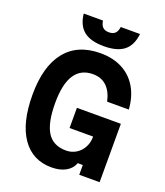

<svg xmlns="http://www.w3.org/2000/svg" viewBox="-182 -1153 1114 1293"><g transform="rotate(20 375.0 -507.0)"><path d="M54.3 -400Q54.3 -603.4 140.7 -711Q227.1 -818.6 391 -818.6Q480.3 -818.6 547.4 -783.7Q614.5 -748.7 653.3 -682.7Q692.1 -616.8 698.1 -526.9H542.8Q527.8 -595.7 489.7 -632.1Q451.5 -668.6 391 -668.6Q304.1 -668.6 260.5 -601.6Q216.9 -534.7 216.9 -400Q216.9 -257.1 259.5 -189.9Q302.1 -122.8 393.9 -122.8Q434 -122.8 466.1 -142.6Q498.3 -162.4 516.5 -196.7Q534.7 -231.1 534.7 -273.6H365.7V-418.4H680.7V0H534.7V-70H498.2Q483.1 -28 441.9 -5.4Q400.7 17.3 341 17.3Q204.3 17.3 129.3 -91Q54.3 -199.3 54.3 -400ZM393.4 -969.8Q422.2 -969.8 437.7 -984.7Q453.3 -999.6 457 -1030.7H595.1Q586.1 -948.1 537.3 -909.1Q488.5 -870.1 393.4 -870.1Q298.2 -870.1 249.4 -909.1Q200.6 -948.1 191.7 -1030.7H329.8Q334.1 -999.6 349.3 -984.7Q364.6 -969.8 393.4 -969.8Z"/></g></svg>

Font: Martian Mono Custom sWd Rg
Style: Regular
Weight: 400
Width: 6
Monospace: yes
Designer: Alex Havermale
Foundry: Evil Martians
Version: Version 1.000